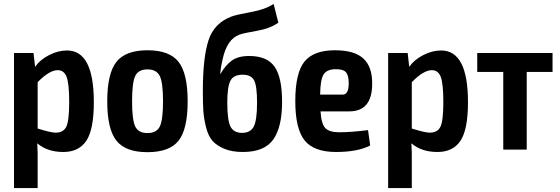

<svg xmlns="http://www.w3.org/2000/svg" viewBox="-20 -759 2840 974"><path d="M320 -503Q456 -503 456 -241Q456 -102 418 -45Q380 12 301 12Q220 12 169 -32Q172 21 171 66V195H51V-490H150L158 -420Q183 -456 229 -479.5Q275 -503 320 -503ZM262 -86Q302 -86 316.5 -116.5Q331 -147 331 -242Q331 -334 318 -368.5Q305 -403 273 -403Q230 -403 171 -342V-107Q238 -86 262 -86Z M728 -504Q840 -504 886 -445Q932 -386 932 -245Q932 -104 886 -45.5Q840 13 728 13Q617 13 570.5 -45.5Q524 -104 524 -245Q524 -386 570.5 -445Q617 -504 728 -504ZM650 -245Q650 -151 666 -117.5Q682 -84 728 -84Q774 -84 790.5 -117Q807 -150 807 -245Q807 -340 790.5 -373.5Q774 -407 728 -407Q682 -407 666 -373.5Q650 -340 650 -245Z M1368 -739 1392 -644Q1350 -614 1282.5 -602.5Q1215 -591 1194 -583Q1131 -560 1109 -457Q1100 -419 1097 -385H1099Q1123 -427 1155 -451Q1187 -475 1244 -475Q1335 -475 1373 -420.5Q1411 -366 1411 -242Q1411 -114 1366 -51Q1321 12 1212 12Q1156 12 1117 -4.5Q1078 -21 1057 -45.5Q1036 -70 1025 -114.5Q1014 -159 1011.5 -197Q1009 -235 1009 -297Q1009 -466 1037.5 -554Q1066 -642 1154 -675Q1177 -684 1251.5 -697.5Q1326 -711 1368 -739ZM1211 -380Q1164 -380 1148.5 -348.5Q1133 -317 1133 -240Q1133 -150 1149 -117.5Q1165 -85 1208 -85Q1251 -85 1267.5 -117.5Q1284 -150 1284 -239Q1284 -323 1269 -351.5Q1254 -380 1211 -380Z M1868 -334Q1868 -194 1752 -194H1606Q1610 -130 1630.5 -109Q1651 -88 1700 -88Q1762 -88 1847 -99L1858 -21Q1795 12 1685 12Q1572 12 1525 -47Q1478 -106 1478 -246Q1478 -389 1524.5 -446.5Q1571 -504 1679 -504Q1779 -504 1824 -461.5Q1869 -419 1868 -334ZM1604 -279H1718Q1749 -279 1749 -336Q1749 -376 1735.5 -392Q1722 -408 1684 -408Q1639 -408 1622 -382Q1605 -356 1604 -279Z M2218 -503Q2354 -503 2354 -241Q2354 -102 2316 -45Q2278 12 2199 12Q2118 12 2067 -32Q2070 21 2069 66V195H1949V-490H2048L2056 -420Q2081 -456 2127 -479.5Q2173 -503 2218 -503ZM2160 -86Q2200 -86 2214.5 -116.5Q2229 -147 2229 -242Q2229 -334 2216 -368.5Q2203 -403 2171 -403Q2128 -403 2069 -342V-107Q2136 -86 2160 -86Z M2783 -394H2652V0H2533V-394H2401V-490H2783Z"/></svg>

Font: Exo 2 Semi Bold Condensed
Style: Regular
Weight: 600
Width: 3
Designer: Natanael Gama
Version: Version 1.001;PS 001.001;hotconv 1.0.70;makeotf.lib2.5.58329